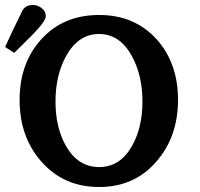

<svg xmlns="http://www.w3.org/2000/svg" viewBox="-62 -731 804 770"><path d="M566.4 -84.5Q478 19 335.4 19Q192.9 19 103 -84Q16.6 -182.6 16.6 -330.6Q16.6 -478.5 104.7 -574.7Q192.9 -670.9 335.4 -670.9Q478 -670.9 566.4 -573.2Q651.9 -477.5 651.9 -330.6Q651.9 -183.6 566.4 -84.5ZM467.3 -505.4Q418.9 -594.7 335.4 -594.7Q251.5 -594.7 202.6 -505.4Q160.6 -428.7 160.6 -323.7Q160.6 -219.2 202.6 -145.5Q251 -61 335.4 -61Q419.9 -61 467.3 -145.5Q509.3 -219.2 509.3 -323.7Q509.3 -428.2 467.3 -505.4ZM68.4 -591.8Q41.5 -565.9 -4.9 -519L-41.5 -542.5Q-18.6 -593.8 27.3 -687.5Q40 -711.4 70.3 -710.9Q89.4 -710.9 105.5 -698.2Q121.6 -685.5 121.6 -666Q121.6 -646.5 68.4 -591.8Z"/></svg>

Font: Accordance
Style: Bold
Weight: 700
Version: Version 1.2 (build January 31, 2020) Miklal Software Solutio